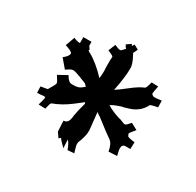

<svg xmlns="http://www.w3.org/2000/svg" viewBox="-110 -962 735 719"><g transform="rotate(30 257.0 -603.0)"><path d="M285.6 -549.8 293.5 -475.1Q293.5 -459.5 291 -450.9Q288.6 -442.4 288.1 -439.5Q283.7 -425.3 280.8 -418.9V-419.9Q278.8 -414.1 278.8 -407.2Q278.8 -400.4 287.6 -372.1L259.8 -370.1Q250 -397 240.7 -404.8Q242.7 -377.4 242.7 -368.2Q219.7 -391.1 218.3 -394Q216.8 -397 215.8 -397.9L208.5 -391.1L193.8 -412.1L191.4 -458Q204.6 -458.5 209.7 -468.5Q214.8 -478.5 215.8 -498H216.8Q218.3 -514.2 229.5 -553.2Q228 -554.7 226.6 -558.1L195.8 -534.2Q158.7 -505.4 119.6 -491.2Q115.7 -489.3 109.9 -462.9L80.6 -463.9Q88.9 -492.2 88.9 -497.1V-499H87.4Q86.4 -499 85.4 -501H80.6Q67.9 -499 53.7 -499L52.7 -525.9Q79.6 -530.8 81.1 -530.8H81.5L91.8 -548.8Q99.6 -561.5 99.6 -566.7Q99.6 -571.8 84.5 -594.2L122.6 -615.2Q135.7 -591.8 148.7 -591.8Q161.6 -591.8 165 -592Q168.5 -592.3 175.3 -593.8Q184.6 -595.7 200.7 -609.9Q196.8 -612.8 191.4 -619.1L163.6 -629.9H164.6Q137.7 -640.1 128.9 -640.1Q120.1 -640.1 100.6 -626L69.8 -662.1Q89.8 -677.7 89.8 -689Q89.8 -697.3 57.6 -707L71.8 -747.1Q87.9 -740.2 99.6 -740.2V-766.1H134.8V-749L143.6 -736.8L140.6 -733.9L148.4 -727.1V-728Q185.5 -708.5 228.5 -663.1Q230.5 -680.7 230.5 -695.8L229.5 -713.9V-741.2L230.5 -755.9Q230.5 -760.3 205.6 -770L217.8 -800.8Q235.8 -793 241.5 -793Q247.1 -793 248.5 -795.9L259.8 -808.1L256.8 -812V-811L250.5 -821.8L269.5 -835L273.4 -828.1L279.8 -837.9L299.8 -827.1L290.5 -808.1L295.4 -798.8Q310.5 -770.5 310.5 -753.9Q310.5 -712.9 297.9 -652.8Q310.1 -659.7 341.1 -684.3Q372.1 -709 394.5 -717.8Q398.9 -720.2 405.8 -747.1L434.6 -746.1Q428.2 -715.8 429.7 -712.9Q427.7 -712.9 426.8 -713.9L434.6 -706.1Q436.5 -704.1 444.6 -704.1Q452.6 -704.1 472.7 -707L473.6 -678.2Q443.8 -673.3 440.4 -668H441.4Q425.3 -636.7 390.6 -623Q378.9 -618.7 357.4 -612.8V-613.8Q354.5 -612.8 345.9 -609.9Q337.4 -606.9 334 -605.5Q323.7 -602.5 311.5 -594.2Q337.4 -578.6 371.6 -568.8L370.6 -569.8L393.6 -561H398.4Q402.3 -561 417.5 -579.1L445.8 -564Q426.8 -541 426.8 -538.6Q426.8 -536.1 429.7 -530.8L431.6 -523.9L430.7 -528.8Q434.1 -523.9 462.4 -521L461.4 -491.2H441.4Q425.8 -491.2 425.8 -473.1Q425.8 -466.8 431.6 -443.8L395.5 -441.9Q390.1 -474.1 374 -484.6Q357.9 -495.1 298.8 -541V-540Z"/></g></svg>

Font: Eater
Style: Regular
Weight: 400
Version: Version 001.002